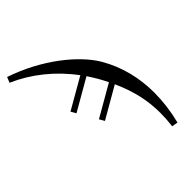

<svg xmlns="http://www.w3.org/2000/svg" viewBox="-235 -675 992 992"><g transform="rotate(-45 261.0 -178.5)"><path d="M-6 -543C104 -495 203 -416 280 -312L111 -215L127 -187L299 -286C310 -269 321 -252 331 -235C341 -217 351 -199 359 -182L187 -83L203 -55L373 -153C417 -56 435 30 435 118C435 148 433 179 429 210L462 216C479 149 487 85 487 22C487 -88 461 -190 409 -280C348 -386 196 -509 6 -573Z"/></g></svg>

Font: XITS Math
Style: Regular
Weight: 400
Designer: MicroPress Inc., with final additions and corrections provided by Coen Hoffman, Elsevier (retired)
Version: Version 1.108